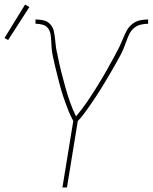

<svg xmlns="http://www.w3.org/2000/svg" viewBox="-42 -829 675 849"><path d="M234 0 282 -294Q275 -307 268.5 -321Q262 -335 257 -349Q252 -363 246.5 -377Q241 -391 236.5 -405.5Q232 -420 227.5 -435Q223 -450 219.5 -464.5Q216 -479 212 -494Q208 -509 204.5 -524Q201 -539 197.5 -554Q194 -569 191 -584Q188 -599 186.5 -614.5Q185 -630 184.5 -646Q184 -662 181.5 -677.5Q179 -693 170 -704.5Q161 -716 146 -720Q131 -724 115 -724V-743Q133 -743 150.5 -739Q168 -735 180 -722Q192 -709 196 -691.5Q200 -674 201.5 -656Q203 -638 205.5 -620Q208 -602 213 -585L212 -583L213 -582Q220 -547 228.5 -513Q237 -479 246.5 -445Q256 -411 267.5 -378Q279 -345 294 -315V-314Q321 -346 344 -380Q367 -414 388.5 -448.5Q410 -483 430 -518.5Q450 -554 469 -589V-590Q479 -607 487 -624Q495 -641 502 -658.5Q509 -676 518 -693Q527 -710 542.5 -722.5Q558 -735 576.5 -739Q595 -743 613 -743V-724Q597 -724 580 -720Q563 -716 550 -704.5Q537 -693 529.5 -677.5Q522 -662 516.5 -646Q511 -630 504.5 -614.5Q498 -599 490 -584Q482 -569 473.5 -554Q465 -539 456.5 -524Q448 -509 439 -494Q430 -479 421.5 -464.5Q413 -450 403.5 -435Q394 -420 384.5 -405.5Q375 -391 365.5 -377Q356 -363 346 -349Q336 -335 325.5 -321Q315 -307 302 -294L254 0ZM-6 -652 -22 -661 69 -809 88 -798Z"/></svg>

Font: Iosevka Aile Thin Oblique
Style: Regular
Weight: 100
Italic angle: -9°
Designer: Belleve Invis
Foundry: Belleve Invis
Version: Version 31.1.0; ttfautohint (v1.8.4)